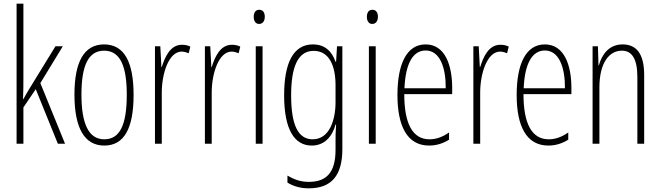

<svg xmlns="http://www.w3.org/2000/svg" viewBox="-20 -846 3584 1042"><path d="M107 -431V-826H70V-66H107V-263L174 -362L294 -66H333L199 -395L321 -595H281L138 -362C126 -343 119 -330 107 -308H105C107 -351 107 -387 107 -431Z M705 -331C705 -503 658 -605 545 -605C436 -605 384 -510 384 -333C384 -150 439 -56 546 -56C653 -56 705 -148 705 -331ZM422 -333C422 -487 458 -571 545 -571C635 -571 668 -482 668 -332C668 -167 630 -90 546 -90C461 -90 422 -174 422 -333Z M967 -603C904 -603 875 -537 858 -482H856L850 -595H821V-66H858V-344C858 -447 896 -566 966 -566C980 -566 995 -561 1004 -557L1013 -593C998 -601 981 -603 967 -603Z M1238 -603C1175 -603 1146 -537 1129 -482H1127L1121 -595H1092V-66H1129V-344C1129 -447 1167 -566 1237 -566C1251 -566 1266 -561 1275 -557L1284 -593C1269 -601 1252 -603 1238 -603Z M1387 -793C1365 -793 1357 -775 1357 -754C1357 -733 1367 -716 1386 -716C1405 -716 1417 -731 1417 -755C1417 -775 1409 -793 1387 -793ZM1405 -595H1368V-66H1405Z M1678 -605C1571 -605 1522 -503 1522 -329C1522 -144 1577 -56 1672 -56C1740 -56 1783 -104 1801 -170H1804C1801 -131 1801 -103 1801 -74V-33C1801 90 1752 141 1656 141C1612 141 1578 129 1540 107V145C1574 166 1612 176 1656 176C1782 176 1838 103 1838 -37V-595H1809L1804 -511H1801C1783 -562 1748 -605 1678 -605ZM1682 -570C1767 -570 1801 -489 1801 -383V-292C1801 -191 1766 -90 1677 -90C1599 -90 1560 -165 1560 -329C1560 -475 1593 -570 1682 -570Z M2001 -793C1979 -793 1971 -775 1971 -754C1971 -733 1981 -716 2000 -716C2019 -716 2031 -731 2031 -755C2031 -775 2023 -793 2001 -793ZM2019 -595H1982V-66H2019Z M2290 -605C2187 -605 2137 -499 2137 -330C2137 -163 2189 -56 2309 -56C2351 -56 2387 -69 2417 -88V-127C2381 -102 2347 -90 2311 -90C2219 -90 2174 -175 2174 -335H2434V-369C2434 -491 2396 -605 2290 -605ZM2290 -572C2368 -572 2400 -478 2399 -367H2175C2181 -505 2223 -572 2290 -572Z M2695 -603C2632 -603 2603 -537 2586 -482H2584L2578 -595H2549V-66H2586V-344C2586 -447 2624 -566 2694 -566C2708 -566 2723 -561 2732 -557L2741 -593C2726 -601 2709 -603 2695 -603Z M2937 -605C2834 -605 2784 -499 2784 -330C2784 -163 2836 -56 2956 -56C2998 -56 3034 -69 3064 -88V-127C3028 -102 2994 -90 2958 -90C2866 -90 2821 -175 2821 -335H3081V-369C3081 -491 3043 -605 2937 -605ZM2937 -572C3015 -572 3047 -478 3046 -367H2822C2828 -505 2870 -572 2937 -572Z M3359 -605C3284 -605 3246 -549 3230 -491H3228L3225 -595H3196V-66H3233V-371C3233 -505 3286 -571 3355 -571C3408 -571 3439 -529 3439 -428V-66H3476V-439C3476 -554 3434 -605 3359 -605Z"/></svg>

Font: Noto Sans Malayalam UI ExtraCondensed ExtraLight
Style: Regular
Weight: 200
Width: 2
Designer: Jelle Bosma - Monotype Design Team
Foundry: Monotype Imaging Inc.
Version: Version 2.104